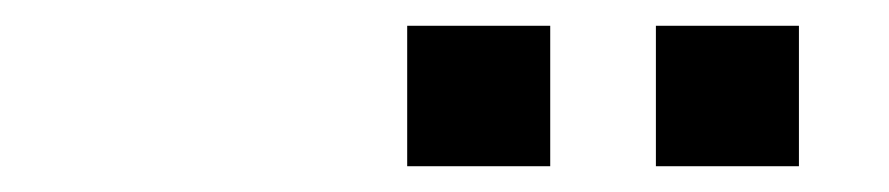

<svg xmlns="http://www.w3.org/2000/svg" viewBox="-20 -775 690 149"><path d="M489 -646V-755H600V-646ZM296 -646V-755H407V-646Z"/></svg>

Font: Azeret Mono Thin
Style: Regular
Weight: 400
Version: Version 1.002